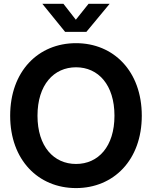

<svg xmlns="http://www.w3.org/2000/svg" viewBox="-20 -963 788 995"><path d="M374 11.7C568.8 11.7 714.8 -133.8 714.8 -363.3C714.8 -593.8 568.8 -739.3 374 -739.3C178.2 -739.3 32.7 -593.8 32.7 -363.3C32.7 -134.3 178.2 11.7 374 11.7ZM374 -113.3C258.8 -113.3 174.3 -203.6 174.3 -363.3C174.3 -523.4 258.8 -614.3 374 -614.3C489.3 -614.3 573.2 -523.4 573.2 -363.3C573.2 -203.6 489.3 -113.3 374 -113.3ZM308.6 -943.4H199.7V-942.9L317.4 -797.9H427.7L547.9 -942.9V-943.4H439L373 -860.8Z"/></svg>

Font: Raveo Display Display SemiBold
Style: Regular
Weight: 600
Designer: Jakub Foglar, Rasmus Andersson (Inter)
Foundry: Jakubfoglar.com
Version: Version 1.100;Glyphs 3.2.3 (3260)